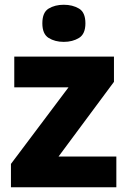

<svg xmlns="http://www.w3.org/2000/svg" viewBox="-20 -787 537 807"><path d="M469 0H26V-98L268 -420H40V-549H459V-443L226 -129H469ZM248 -767Q285 -767 312 -751Q339 -735 339 -689Q339 -644 312 -627.5Q285 -611 248 -611Q211 -611 184.5 -627.5Q158 -644 158 -689Q158 -735 184.5 -751Q211 -767 248 -767Z"/></svg>

Font: Noto Sans Armenian ExtraBold
Style: Regular
Weight: 800
Version: Version 2.007